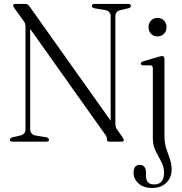

<svg xmlns="http://www.w3.org/2000/svg" viewBox="-20 -720 924 976"><path d="M229 -10.5Q229 0 216.5 0H43Q30.5 0 30.5 -10.5Q30.5 -18 43 -22L85 -31.5Q96.5 -35 103 -42Q109.5 -49 109.5 -63V-579Q109.5 -591.5 108 -598.2Q106.5 -605 100.5 -613L54 -677Q47 -686.5 47 -692Q47 -700 57 -700H110Q121.5 -700 132.5 -684L542.5 -106.5V-637Q542.5 -662 516.5 -668.5L459.5 -678Q447 -682 447 -689.5Q447 -700 459.5 -700H633Q645.5 -700 645.5 -689.5Q645.5 -682 633 -678L591 -668.5Q566.5 -662 566.5 -637V-90Q566.5 -74.5 573.5 -64L601 -25Q609.5 -12.5 609.5 -8.5Q609.5 0 598 0H535.5Q523.5 0 523.5 -10.5Q523.5 -17.5 522 -22.8Q520.5 -28 514 -37L133.5 -573V-63Q133.5 -38 158.5 -31.5L216.5 -22Q229 -18 229 -10.5ZM780.5 -535Q760.5 -535 747.8 -548.2Q735 -561.5 735 -582Q735 -602.5 748 -615.8Q761 -629 780.5 -629Q801 -629 813.8 -615.5Q826.5 -602 826.5 -582Q826.5 -561.5 813.5 -548.2Q800.5 -535 780.5 -535ZM816 -28Q816 6.5 825 34Q834 61.5 843.2 87.5Q852.5 113.5 852.5 141.5Q852.5 182.5 825.5 209Q798.5 235.5 753.5 235.5Q709.5 235.5 684.2 212.5Q659 189.5 659 159Q659 118 691 118Q705.5 118 713.8 128.2Q722 138.5 722 155.5V173Q722 217.5 763 217.5Q814 217.5 814 158Q814 129 799.8 102.5Q785.5 76 771.2 47.8Q757 19.5 757 -16V-372.5Q757 -386.5 745.5 -388H705.5Q696 -389.5 696 -397Q696 -404.5 707 -408L783 -430.5Q797.5 -435 803.5 -435Q816 -435 816 -421Z"/></svg>

Font: Fraunces 144pt Soft Light
Style: Regular
Weight: 300
Version: Version 1.000;[0bf87f6ff]